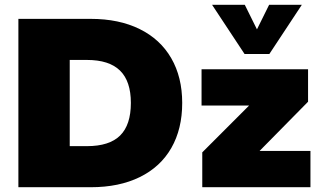

<svg xmlns="http://www.w3.org/2000/svg" viewBox="-20 -784 1347 804"><path d="M57 -705H360Q478 -705 564.5 -662.5Q651 -620 697 -540.5Q743 -461 743 -353Q743 -244 697.5 -164.5Q652 -85 565.5 -42.5Q479 0 360 0H57ZM344 -172Q438 -172 483 -216.5Q528 -261 528 -353Q528 -444 482.5 -488.5Q437 -533 344 -533H272V-172ZM1280 -152V0H827V-146L1023 -342H824V-494H1270V-358L1067 -152ZM1244 -764 1108 -558H1004L868 -764H1005L1056 -661L1107 -764Z"/></svg>

Font: Nunito Sans Heavy
Style: Regular
Weight: 400
Designer: Vernon Adams
Foundry: Vernon Adams
Version: Version 2.500